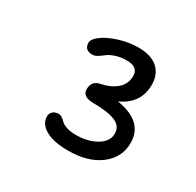

<svg xmlns="http://www.w3.org/2000/svg" viewBox="-100 -951 639 627"><g transform="rotate(30 220.0 -637.5)"><path d="M225.1 -434.1Q168.9 -434.1 138.9 -451.4Q108.9 -468.8 108.9 -497.1Q108.9 -507.8 116.9 -515.4Q125 -522.9 139.2 -522.9Q145.5 -522.9 152.3 -518.1Q159.2 -513.2 165 -507.1Q170.9 -501 185.3 -496.1Q199.7 -491.2 220.2 -491.2Q265.6 -491.2 297.4 -510Q329.1 -528.8 329.1 -558.1Q329.1 -586.9 300.5 -598.4Q272 -609.9 220.2 -609.9Q176.8 -609.9 176.8 -638.2Q176.8 -669.9 207 -675.8Q241.2 -682.1 264.2 -701.4Q287.1 -720.7 287.1 -751Q287.1 -785.2 244.1 -785.2Q220.2 -785.2 201.9 -778.8Q183.6 -772.5 174.6 -765.1Q165.5 -757.8 155.5 -751.5Q145.5 -745.1 136.2 -745.1Q106 -745.1 106 -772.9Q106 -786.6 127 -802.2Q147.9 -817.9 183.6 -829.3Q219.2 -840.8 255.9 -840.8Q304.2 -840.8 329.1 -818.4Q354 -795.9 354 -756.8Q354 -686 285.2 -654.8Q389.2 -638.2 389.2 -558.1Q389.2 -502.9 344 -468.5Q298.8 -434.1 225.1 -434.1Z"/></g></svg>

Font: Shantell Sans Irregular Bouncy
Style: Regular
Weight: 300
Designer: Stephen Nixon, Anya Danilova, Shantell Martin
Foundry: Arrow Type
Version: Version 1.006;[9816181b4]